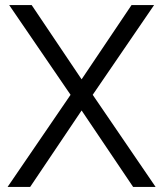

<svg xmlns="http://www.w3.org/2000/svg" viewBox="-20 -740 646 760"><path d="M10 0 259.3 -364.7 16.3 -720H105.3L303 -426L500.7 -720H590L347 -364.7L596 0H507L303 -302.7L99.3 0Z"/></svg>

Font: Vela Sans GX ExtLt
Style: Regular
Weight: 200
Designer: Principal design: Mikhail Sharanda - project Manrope.
Design modification: Ravid Balaliev
Foundry: Mikhail Sharanda
Version: Version 1.001